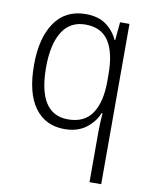

<svg xmlns="http://www.w3.org/2000/svg" viewBox="-87 -606 714 906"><g transform="rotate(10 270.5 -153.0)"><path d="M405 0Q405 -18 406 -45.5Q407 -73 409 -95H405Q386 -49 345.5 -19.5Q305 10 244 10Q153 10 102 -59.5Q51 -129 51 -264Q51 -393 102.5 -467.5Q154 -542 251 -542Q311 -542 348.5 -514.5Q386 -487 405 -445H408L416 -532H461V236H405ZM253 -38Q331 -38 368 -92.5Q405 -147 405 -246V-280Q405 -384 369.5 -438.5Q334 -493 258 -493Q184 -493 146.5 -432.5Q109 -372 109 -263Q109 -38 253 -38Z"/></g></svg>

Font: Noto Sans Lao UI SemCond Light
Style: Regular
Weight: 300
Width: 4
Designer: Monotype Design Team
Foundry: Monotype Imaging Inc.
Version: Version 2.000; ttfautohint (v1.8.4.7-5d5b)